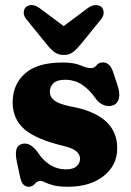

<svg xmlns="http://www.w3.org/2000/svg" viewBox="-20 -718 512 751"><path d="M238 -55.5Q266 -55.5 279.5 -67.5Q293 -79.5 293 -96.5Q293 -113.5 279 -125.8Q265 -138 233 -146Q121 -172.5 75.2 -212.8Q29.5 -253 29.5 -317.5Q29.5 -387.5 77.8 -430.5Q126 -473.5 225 -473.5Q269 -473.5 294.8 -462.5Q320.5 -451.5 335.5 -451.5Q349.5 -451.5 357.8 -462.8Q366 -474 382 -474Q395 -474 405.2 -465.5Q415.5 -457 423 -435L440.5 -381.5Q450 -352.5 445 -332.8Q440 -313 423.5 -306.5Q406 -300 387.2 -306.5Q368.5 -313 355 -331.5Q329.5 -368.5 300.2 -387.2Q271 -406 234 -406Q203.5 -406 189.2 -392.5Q175 -379 175 -359.5Q175 -338.5 193 -324.8Q211 -311 254.5 -302Q438.5 -269.5 438.5 -138.5Q438.5 -71 385 -29.2Q331.5 12.5 246.5 12.5Q210 12.5 188.8 6.8Q167.5 1 156.2 -4.8Q145 -10.5 139 -10.5Q126 -10.5 116.5 1Q107 12.5 92.5 12.5Q80.5 12.5 72 4.2Q63.5 -4 59 -24L45.5 -87Q40 -114 43.8 -132Q47.5 -150 66 -155Q97.5 -163.5 127 -123Q171.5 -55.5 238 -55.5ZM296.5 -545.5Q280.5 -526 265.8 -514.5Q251 -503 229.5 -503Q207.5 -503 192.5 -514.5Q177.5 -526 162 -545.5L84.5 -641Q72 -656 72.8 -669.2Q73.5 -682.5 81 -690Q90.5 -698.5 104.5 -698.2Q118.5 -698 134.5 -686.5L229 -616L323.5 -686.5Q339.5 -698 353.8 -698.2Q368 -698.5 377.5 -690Q385 -682.5 385.5 -669.2Q386 -656 374 -641Z"/></svg>

Font: Fraunces 72pt SuperSoft
Style: Bold
Weight: 700
Version: Version 1.000;[0bf87f6ff]